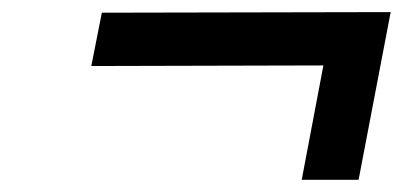

<svg xmlns="http://www.w3.org/2000/svg" viewBox="-20 -481 690 319"><path d="M481.3 -182.3 517.3 -372.3 131.7 -371.3 149.2 -459.9 629.1 -460.9 575.8 -182.3Z"/></svg>

Font: REM Medium
Style: Italic
Weight: 500
Italic angle: -11°
Designer: Octavio Pardo
Foundry: Ashler Design
Version: Version 1.005;gftools[0.9.28]